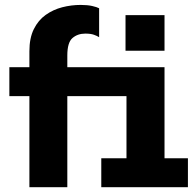

<svg xmlns="http://www.w3.org/2000/svg" viewBox="-20 -780 815 800"><path d="M102.5 0V-379.5H19V-500H102.5V-566.5Q102.5 -621.5 121 -658.8Q139.5 -696 170.5 -718Q201.5 -740 239.5 -749.8Q277.5 -759.5 316 -759.5Q344.5 -759.5 364.2 -755Q384 -750.5 393 -745.5V-625Q384.5 -630.5 371.2 -635.2Q358 -640 335.5 -640Q303.5 -640 282 -621.5Q260.5 -603 260.5 -549V-500H665.5V-120.5H763V0H402V-120.5H507V-379.5H260.5V0ZM503 -717H665.5V-568.5H503Z"/></svg>

Font: Trispace SemiCondensed
Style: Bold
Weight: 700
Width: 4
Designer: Tyler Finck
Foundry: Etcetera Type Company
Version: Version 1.210; ttfautohint (v1.8.3)